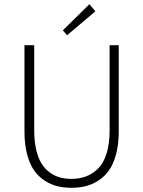

<svg xmlns="http://www.w3.org/2000/svg" viewBox="-20 -872 674 904"><path d="M95.2 -252.9V-659.2H141.1V-257.8Q141.1 -207 150.4 -167.2Q159.7 -127.4 175.8 -101.8Q191.9 -76.2 214.6 -59.8Q237.3 -43.5 262 -36.6Q286.6 -29.8 315.9 -29.8Q353.5 -29.8 384.5 -41.3Q415.5 -52.7 441.4 -77.9Q467.3 -103 481.7 -148.9Q496.1 -194.8 496.1 -257.8V-659.2H539.1V-252.9Q539.1 -192.9 526.6 -146.2Q514.2 -99.6 493.4 -70.3Q472.7 -41 443.4 -22Q414.1 -2.9 383.1 4.6Q352.1 12.2 315.9 12.2Q280.3 12.2 249.5 4.6Q218.8 -2.9 189.7 -22Q160.6 -41 140.1 -70.3Q119.6 -99.6 107.4 -146.2Q95.2 -192.9 95.2 -252.9ZM275.9 -729 400.9 -852.1 429.2 -818.8 295.9 -706.1Z"/></svg>

Font: Source Sans Pro Light
Style: Regular
Weight: 300
Designer: Paul D. Hunt
Foundry: Adobe Systems Incorporated
Version: Version 2.020;PS 2.0;hotconv 1.0.86;makeotf.lib2.5.63406